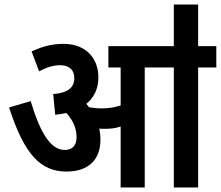

<svg xmlns="http://www.w3.org/2000/svg" viewBox="-20 -825 972 845"><path d="M422 -210C422 -228 420 -244 417 -259C424 -258 432 -258 439 -258C464 -258 487 -260 511 -268V0H617V-528H745V0H852V-528H932V-622H852V-805H745V-622H457V-528H511V-361C484 -352 459 -348 427 -348C407 -348 389 -350 372 -353C368 -358 364 -363 360 -368C393 -395 413 -434 413 -484C413 -570 357 -632 259 -632C202 -632 160 -617 119 -599L152 -511C183 -528 214 -538 244 -538C283 -538 307 -519 307 -481C307 -440 279 -416 214 -411L223 -320C240 -322 257 -324 272 -328C299 -298 317 -263 317 -221C317 -185 298 -165 265 -165C203 -165 157 -240 115 -380L20 -352C88 -142 160 -70 273 -70C367 -70 422 -120 422 -210Z"/></svg>

Font: Noto Sans Devanagari UI Condensed SemiBold
Style: Regular
Weight: 600
Width: 3
Designer: Jelle Bosma - Monotype Design Team
Foundry: Monotype Imaging Inc.
Version: Version 2.003